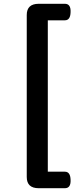

<svg xmlns="http://www.w3.org/2000/svg" viewBox="-20 -859 422 1012"><path d="M121 74V-780Q121 -839 184 -839H322Q354 -839 352 -795Q351 -752 322 -752H232V46H322Q351 46 352 89Q354 133 322 133H184Q121 133 121 74Z"/></svg>

Font: Gugi Cyrillic
Style: Regular
Weight: 400
Foundry: TAE System & Typefaces Co.
Version: Version 3.10 September 15, 2020